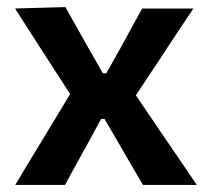

<svg xmlns="http://www.w3.org/2000/svg" viewBox="-20 -522 596 542"><path d="M23 0Q43.5 -34.5 59 -60Q74.5 -85.5 88.2 -108Q102 -130.5 117.5 -156.5L178 -256.5L118.5 -348.5Q94.5 -386 73.5 -418.5Q52.5 -451 22.5 -498L164.5 -502Q182.5 -470.5 197.2 -444Q212 -417.5 228.5 -388.5L270.5 -315H280L321 -388Q336.5 -417 350.5 -442.2Q364.5 -467.5 381.5 -498H526Q504 -465.5 488.5 -442Q473 -418.5 459.2 -397.8Q445.5 -377 428.5 -351L363.5 -253L430 -155Q455 -118.5 478.5 -84Q502 -49.5 535.5 0H383.5Q366.5 -29 352.5 -53Q338.5 -77 321.5 -106.5L275 -186.5H265.5L224 -110Q207 -79.5 193.5 -55.2Q180 -31 163.5 0Z"/></svg>

Font: Commissioner SemiBold
Style: Regular
Weight: 600
Designer: Kostas Bartsokas
Foundry: Kostas Bartsokas
Version: Version 1.000; ttfautohint (v1.8.3)